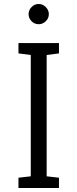

<svg xmlns="http://www.w3.org/2000/svg" viewBox="-20 -947 390 967"><path d="M73 0V-52L135 -59V-670L73 -678V-730H277V-678L215 -670V-59L277 -52V0ZM175 -825Q154 -825 139 -840Q124 -855 124 -876Q124 -896 139 -911.5Q154 -927 175 -927Q195 -927 210.5 -911.5Q226 -896 226 -876Q226 -855 210.5 -840Q195 -825 175 -825Z"/></svg>

Font: Fauna One
Style: Regular
Weight: 400
Designer: Eduardo Rodriguez Tunni
Foundry: Eduardo Rodriguez Tunni
Version: Version 2.001; ttfautohint (v1.8.4.7-5d5b);gftools[0.9.23]